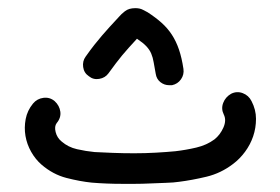

<svg xmlns="http://www.w3.org/2000/svg" viewBox="-20 -407 688 471"><path d="M395 -198Q383 -198 373.5 -205.5Q364 -213 362 -226Q359 -242 357 -254Q355 -266 351 -275.5Q347 -285 339 -293.5Q331 -302 316 -312Q304 -299 295.5 -289.5Q287 -280 279.5 -271Q272 -262 264.5 -252Q257 -242 246 -227Q238 -216 223.5 -213.5Q209 -211 198 -220Q186 -228 184 -242.5Q182 -257 190 -268Q202 -285 211.5 -297Q221 -309 230 -319.5Q239 -330 249 -341Q259 -352 273 -367Q277 -372 286.5 -379.5Q296 -387 312 -387Q323 -387 330.5 -383Q338 -379 342 -377Q362 -364 376.5 -351Q391 -338 401.5 -322Q412 -306 419 -285.5Q426 -265 430 -238Q432 -224 424 -212.5Q416 -201 402 -198ZM280 44Q241 44 205 41Q176 38 143 29.5Q110 21 82 -3Q67 -16 56.5 -34.5Q46 -53 42.5 -73.5Q39 -94 43 -115Q47 -136 61 -153Q71 -165 86.5 -167Q102 -169 114 -159Q126 -148 128 -133Q130 -118 119 -105Q113 -97 116.5 -83Q120 -69 131 -60Q147 -46 169 -41Q191 -36 212 -34Q231 -33 256.5 -32Q282 -31 309 -31Q336 -31 362.5 -32.5Q389 -34 410 -36Q436 -39 461.5 -45Q487 -51 506 -65Q520 -76 528 -94Q536 -112 529 -126Q522 -140 527.5 -154.5Q533 -169 547 -177Q561 -184 575.5 -178.5Q590 -173 597 -159Q608 -138 608 -115.5Q608 -93 601 -72.5Q594 -52 581 -34.5Q568 -17 552 -5Q522 18 486.5 26.5Q451 35 419 39Q406 41 387.5 41.5Q369 42 349 43Q329 44 310.5 44Q292 44 280 44Z"/></svg>

Font: Dongol
Style: Regular
Weight: 400
Designer: Abdo Mohamed and Ibrahim Hamdi
Foundry: Protype Foundry
Version: Version 1.000;hotconv 1.0.109;makeotfexe 2.5.65596